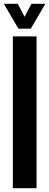

<svg xmlns="http://www.w3.org/2000/svg" viewBox="-24 -992 259 1012"><path d="M43.9 0V-800H168.7V0ZM73 -840.9 -3.8 -972.1H69.7L105.7 -903.4L141.7 -972.1H215.1L138.3 -840.9Z"/></svg>

Font: Big Shoulders Stencil Thin
Style: Regular
Weight: 100
Designer: Patric King
Foundry: XO Type Co
Version: Version 2.001